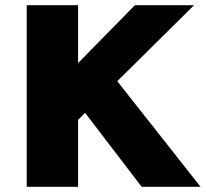

<svg xmlns="http://www.w3.org/2000/svg" viewBox="-20 -720 793 740"><path d="M432 -407 753 0H526L308 -285L281 -258V0H83V-700H281V-477L500 -700H728Z"/></svg>

Font: Mach ExtraBold
Style: Regular
Weight: 800
Version: Version 1.002